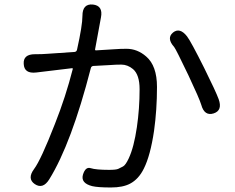

<svg xmlns="http://www.w3.org/2000/svg" viewBox="-20 -801 1040 850"><path d="M198 -7Q170 38 134 14Q99 -10 131 -53Q161 -93 223 -252Q271 -373 302 -495Q303 -500 298 -499L140 -480Q87 -474 85 -518Q82 -561 135 -561H142Q167 -561 192 -563L310 -571Q319 -572 321 -581Q345 -689 345 -731Q345 -785 391 -781Q437 -776 427 -724L401 -583Q400 -578 405 -578L486 -583Q513 -585 540 -585Q588 -585 627 -551Q675 -510 675 -416Q675 -315 662 -222Q646 -113 617 -55Q594 -8 556 12Q524 29 471 29Q413 29 388 23Q337 10 347 -27Q358 -64 381.5 -56.5Q405 -49 463 -49Q494 -49 503.5 -53.5Q513 -58 524.5 -64Q536 -70 550 -100Q573 -149 586 -238Q598 -320 598 -406Q598 -470 569 -495Q545 -515 517 -515Q492 -515 467 -513L393 -509Q384 -508 382 -499Q296 -165 198 -7ZM926 -299Q885 -286 871 -337Q863 -364 814 -468Q759 -583 751 -593Q716 -632 746 -657Q776 -681 808 -640Q825 -618 884 -500Q936 -395 948 -362Q966 -312 926 -299Z"/></svg>

Font: Resource Han Rounded CN
Style: Regular
Weight: 400
Designer: Cyano Hao (round all glyphs); Ryoko NISHIZUKA  (kana, bopomofo & ideographs); Paul D. Hunt (Latin, Greek & Cyrillic); Sa
Foundry: Cyano Hao
Version: 0.990